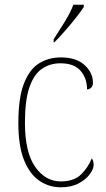

<svg xmlns="http://www.w3.org/2000/svg" viewBox="-20 -786 451 816"><path d="M238 10Q188 10 147 -18Q106 -46 82 -106Q58 -166 58 -263Q58 -370 81.5 -430.5Q105 -491 145.5 -516.5Q186 -542 239 -542Q304 -542 339.5 -509.5Q375 -477 375 -434Q375 -421 367.5 -413.5Q360 -406 350 -406Q350 -453 322.5 -485Q295 -517 237 -517Q192 -517 158 -493.5Q124 -470 105 -415Q86 -360 86 -264Q86 -139 129.5 -77Q173 -15 238 -15Q295 -15 325 -45Q355 -75 370 -113Q378 -103 378 -85Q378 -68 361.5 -45.5Q345 -23 314 -6.5Q283 10 238 10ZM208 -619Q230 -653 254.5 -692.5Q279 -732 292 -766H336V-756Q325 -739 303 -711Q281 -683 256 -654.5Q231 -626 211 -606H208Z"/></svg>

Font: Noto Serif Hebrew SemiCondensed Thin
Style: Regular
Weight: 100
Width: 4
Designer: Monotype Design Team
Foundry: Monotype Imaging Inc.
Version: Version 2.004; ttfautohint (v1.8.4.7-5d5b)